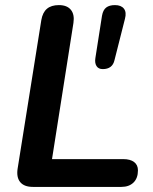

<svg xmlns="http://www.w3.org/2000/svg" viewBox="-20 -733 602 753"><path d="M109 0Q75 0 59.5 -18.5Q44 -37 49 -71L142 -654Q147 -684 164 -698.5Q181 -713 211 -713Q243 -713 258 -694.5Q273 -676 268 -643L184 -109H463Q491 -109 506 -97.5Q521 -86 521 -65Q521 -34 503.5 -17Q486 0 456 0ZM383 -462Q366 -462 358.5 -474Q351 -486 354 -505L380 -671Q384 -694 396.5 -703.5Q409 -713 431 -713Q455 -713 466 -699Q477 -685 470 -659L429 -497Q421 -462 383 -462Z"/></svg>

Font: Nunito ExtraLight
Style: Bold Italic
Weight: 700
Italic angle: -9°
Version: Version 3.602